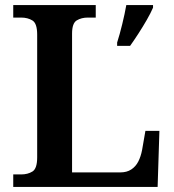

<svg xmlns="http://www.w3.org/2000/svg" viewBox="-20 -734 682 754"><path d="M32 0V-49H63Q89 -49 107.5 -60.5Q126 -72 126 -116V-598Q126 -642 107.5 -653.5Q89 -665 63 -665H32V-714H356V-665H325Q300 -665 281.5 -654Q263 -643 263 -602V-57H453Q478 -57 495.5 -68.5Q513 -80 523 -99.5Q533 -119 538 -145L551 -220H606L599 0ZM440 -567Q450 -598 460 -639Q470 -680 476 -714H581V-704Q572 -683 556.5 -656Q541 -629 523.5 -602Q506 -575 491 -554H440Z"/></svg>

Font: Noto Serif Vithkuqi SemiBold
Style: Regular
Weight: 600
Version: Version 1.005